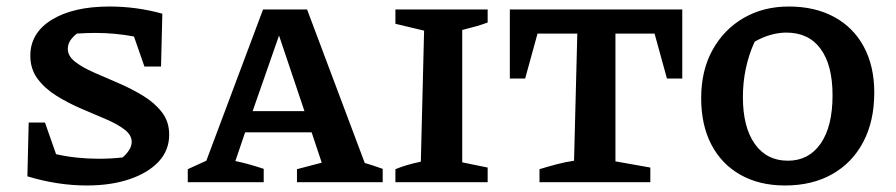

<svg xmlns="http://www.w3.org/2000/svg" viewBox="-20 -559 2749 589"><path d="M246 10Q157 10 64 -18L68 -183H118L152 -86Q183 -79 216 -75.5Q249 -72 283 -72Q320 -72 356 -76Q366 -84 375 -97Q384 -110 384 -124Q384 -145 361.5 -162Q339 -179 303.5 -194Q268 -209 228.5 -226Q189 -243 153.5 -265Q118 -287 95.5 -317Q73 -347 73 -388Q73 -458 139 -498.5Q205 -539 316 -539Q399 -539 478 -517L474 -355H423L391 -447Q333 -458 273 -458Q246 -458 216 -456Q203 -446 195.5 -434.5Q188 -423 188 -409Q188 -387 210.5 -369.5Q233 -352 268.5 -336.5Q304 -321 343.5 -304Q383 -287 418.5 -265.5Q454 -244 476.5 -215Q499 -186 499 -146Q499 -98 467 -63.5Q435 -29 378 -9.5Q321 10 246 10Z M1099 -59Q1113 -55 1123.5 -51.5Q1134 -48 1154 -41V0H891V-40L967 -60L936 -153H732L702 -65Q726 -60 747 -54Q768 -48 789 -41V0H556V-40L613 -66L787 -530H922ZM755 -218H914L836 -450Z M1193 0V-40Q1227 -54 1271 -63L1281 -465L1193 -486V-530H1476V-490Q1460 -484 1443 -479Q1426 -474 1398 -467V-61L1476 -45V0Z M2073 -530V-318H2026L1988 -456H1868V-64L1975 -45V0H1635V-40Q1661 -48 1687.5 -55Q1714 -62 1741 -66L1751 -456H1629L1591 -318H1544V-530Z M2388 10Q2310 10 2252 -22.5Q2194 -55 2162.5 -115Q2131 -175 2131 -258Q2131 -343 2166 -406Q2201 -469 2261.5 -504Q2322 -539 2400 -539Q2480 -539 2539 -507Q2598 -475 2630 -415.5Q2662 -356 2662 -275Q2662 -188 2628.5 -124Q2595 -60 2533.5 -25Q2472 10 2388 10ZM2397 -66Q2461 -66 2497.5 -118.5Q2534 -171 2534 -267Q2534 -359 2497.5 -409Q2461 -459 2392 -459Q2369 -459 2344 -452Q2319 -445 2295 -431Q2259 -352 2259 -261Q2259 -169 2295.5 -117.5Q2332 -66 2397 -66Z"/></svg>

Font: Piazzolla SC SemiBold
Style: Regular
Weight: 600
Designer: Juan Pablo del Peral
Foundry: Huerta Tipografica
Version: Version 1.330